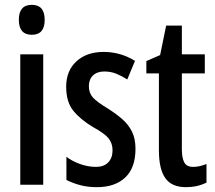

<svg xmlns="http://www.w3.org/2000/svg" viewBox="-20 -765 891 795"><path d="M112 -745Q165 -745 165 -683Q165 -621 112 -621Q58 -621 58 -683Q58 -745 112 -745ZM159 -540V0H64V-540Z M541 -149Q541 -70 498.5 -30Q456 10 381 10Q343 10 311.5 1.5Q280 -7 255 -20V-116Q278 -98 311 -86Q344 -74 378 -74Q410 -74 428 -92.5Q446 -111 446 -143Q446 -171 430 -191.5Q414 -212 365 -239Q313 -270 283.5 -306.5Q254 -343 254 -406Q254 -472 296.5 -511Q339 -550 409 -550Q479 -550 539 -513L507 -436Q485 -450 462 -459.5Q439 -469 412 -469Q382 -469 365 -452.5Q348 -436 348 -408Q348 -380 364.5 -361.5Q381 -343 429 -314Q462 -293 487 -271Q512 -249 526.5 -220Q541 -191 541 -149Z M780 -74Q793 -74 806.5 -77Q820 -80 835 -86V-9Q797 10 750 10Q691 10 664.5 -27.5Q638 -65 638 -142V-461H586V-512L643 -537L668 -659H733V-540H828V-461H733V-148Q733 -111 743 -92.5Q753 -74 780 -74Z"/></svg>

Font: Noto Sans Gujarati UI ExtraCondensed Medium
Style: Regular
Weight: 500
Width: 2
Designer: Jelle Bosma - Monotype Design Team, Universal Thirst
Foundry: Monotype Imaging Inc.
Version: Version 2.106; ttfautohint (v1.8.4.7-5d5b)